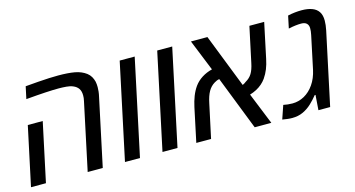

<svg xmlns="http://www.w3.org/2000/svg" viewBox="-72 -928 2255 1219"><g transform="rotate(-15 1055.5 -318.0)"><path d="M379.4 0 473.1 -440.9Q475.6 -451.2 476.6 -460.2Q477.5 -469.2 477.5 -477.5Q477.5 -505.4 465.8 -522.5Q454.1 -539.6 431.2 -548.8Q414.6 -556.2 389.2 -558.3Q363.8 -560.5 338.4 -560.5Q304.7 -560.5 252.4 -557.6Q200.2 -554.7 123 -547.9L140.1 -627.9Q185.5 -631.8 224.6 -634.8Q263.7 -637.7 296.9 -639.2Q330.1 -640.6 356.4 -640.6Q420.9 -640.6 464.4 -632.8Q507.8 -625 539.1 -601.6Q554.7 -589.4 563.5 -574Q572.3 -558.6 576.7 -541Q578.6 -532.7 579.3 -523.2Q580.1 -513.7 580.1 -504.4Q580.1 -491.2 578.4 -475.3Q576.7 -459.5 572.3 -440.9L478.5 0ZM6.8 0 89.4 -386.7H187.5L105 0Z M624.5 0 758.8 -630.9H857.4L723.1 0Z M871.1 0 1005.4 -630.9H1104L969.7 0Z M1093.3 0 1140.6 -223.1Q1148.4 -259.3 1160.6 -291Q1172.9 -322.8 1191.4 -349.1Q1211.9 -377.4 1242.2 -396.7Q1272.5 -416 1310.1 -425.3L1227.1 -630.9H1335.4L1473.1 -279.3Q1479.5 -282.2 1485.4 -285.6Q1491.2 -289.1 1496.6 -293.5Q1523.4 -308.6 1538.3 -332.8Q1553.2 -356.9 1562 -399.9L1611.3 -630.9H1708.5L1659.7 -400.4Q1652.3 -364.7 1641.1 -336.7Q1629.9 -308.6 1611.8 -282.2Q1599.6 -265.1 1583 -250.7Q1566.4 -236.3 1545.9 -225.6Q1525.4 -214.8 1502.4 -208L1586.4 0H1477.1L1338.9 -353.5Q1331.1 -352.5 1323 -349.4Q1314.9 -346.2 1306.2 -340.8Q1279.8 -325.2 1263.7 -296.9Q1247.6 -268.6 1238.3 -223.1L1190.4 0Z M1722.7 4.9Q1708 4.9 1692.1 2.9Q1676.3 1 1658.7 -2L1689 -90.3Q1703.1 -87.4 1717.8 -85.7Q1732.4 -84 1748.5 -84Q1790 -84 1826.9 -104.5Q1863.8 -125 1890.6 -163.8Q1917.5 -202.6 1929.2 -256.3L1975.1 -473.1Q1978 -485.8 1979 -496.6Q1980 -507.3 1980 -516.6Q1980 -536.1 1968.3 -547.9Q1956.5 -559.6 1932.1 -559.6Q1914.1 -559.6 1893.6 -557.1Q1873 -554.7 1848.6 -549.3L1865.7 -630.4Q1889.6 -635.7 1912.4 -638.2Q1935.1 -640.6 1956.1 -640.6Q1995.6 -640.6 2023.9 -630.4Q2052.2 -620.1 2067.1 -598.1Q2082 -576.2 2082 -539.6Q2082 -525.4 2080.1 -509.5Q2078.1 -493.7 2074.7 -476.6L1973.1 0H1896L1903.3 -98.6H1897.9Q1877 -72.3 1851.8 -48.6Q1826.7 -24.9 1794.9 -10Q1763.2 4.9 1722.7 4.9Z"/></g></svg>

Font: Open Sans Medium
Style: Italic
Weight: 500
Italic angle: -12°
Designer: Monotype Design Team
Foundry: Monotype Imaging Inc.
Version: Version 3.000